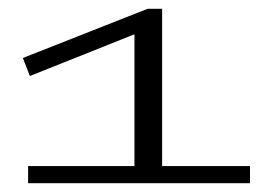

<svg xmlns="http://www.w3.org/2000/svg" viewBox="-20 -787 619 437"><path d="M44 -370V-409H286V-709L48 -614L32 -655L316 -767H349V-409H549V-370Z"/></svg>

Font: Georama ExtraExtended Light
Style: Regular
Weight: 300
Width: 8
Designer: Jean-Baptiste Levee
Foundry: Production Type
Version: Version 1.000